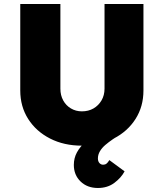

<svg xmlns="http://www.w3.org/2000/svg" viewBox="-20 -720 817 957"><path d="M348 102Q348 68 363.5 39.5Q379 11 406.5 -13Q434 -37 470.5 -58.5Q507 -80 551 -101L584 -52Q563 -40 542.5 -26Q522 -12 505 2.5Q488 17 478 34Q468 51 468 70Q468 84 475.5 92.5Q483 101 494 101Q504 101 511 95.5Q518 90 525 78L601 134Q584 166 550 191.5Q516 217 468 217Q415 217 381.5 184.5Q348 152 348 102ZM81 -269V-700H281V-278Q281 -245 295 -219.5Q309 -194 333.5 -179.5Q358 -165 388 -165Q421 -165 446 -179.5Q471 -194 486 -219.5Q501 -245 501 -278V-700H695V-269Q695 -189 655.5 -127Q616 -65 547 -29.5Q478 6 388 6Q299 6 229.5 -29.5Q160 -65 120.5 -127Q81 -189 81 -269Z"/></svg>

Font: Mach ExtraBold
Style: Regular
Weight: 800
Version: Version 1.002